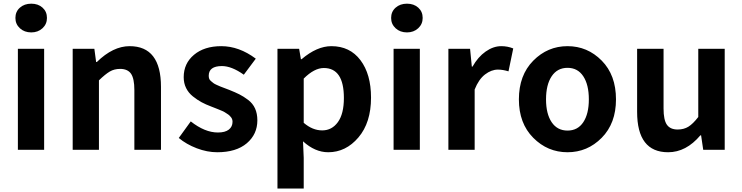

<svg xmlns="http://www.w3.org/2000/svg" viewBox="-20 -830 4114 1064"><path d="M79.1 0V-559.6H224.6V0ZM153.3 -650.4Q115.2 -650.4 90.3 -673.3Q65.4 -696.3 65.4 -730.5Q65.4 -765.6 90.3 -787.6Q115.2 -809.6 153.3 -809.6Q191.4 -809.6 215.8 -787.6Q240.2 -765.6 240.2 -730.5Q240.2 -696.3 215.3 -673.3Q190.4 -650.4 153.3 -650.4Z M382.8 0V-559.6H502.9L512.7 -486.3H516.6Q606.4 -574.2 698.2 -574.2Q872.1 -574.2 872.1 -348.6V0H724.6V-331.1Q724.6 -394.5 706.1 -421.4Q687.5 -448.2 645.5 -448.2Q613.3 -448.2 588.4 -433.6Q563.5 -418.9 528.3 -384.8V0Z M1183.6 13.7Q1127.9 13.7 1070.3 -8.3Q1012.7 -30.3 970.7 -65.4L1037.1 -157.2Q1115.2 -95.7 1187.5 -95.7Q1227.5 -95.7 1248 -111.8Q1268.6 -127.9 1268.6 -155.3Q1268.6 -162.1 1266.6 -168.5Q1264.6 -174.8 1260.3 -180.2Q1255.9 -185.5 1251.5 -189.9Q1247.1 -194.3 1238.3 -199.7Q1229.5 -205.1 1224.6 -208.5Q1219.7 -211.9 1207.5 -216.8Q1195.3 -221.7 1189.9 -224.1Q1184.6 -226.6 1170.4 -231.9Q1156.2 -237.3 1151.4 -239.3Q1120.1 -251 1096.7 -263.7Q1073.2 -276.4 1048.8 -295.9Q1024.4 -315.4 1011.2 -342.3Q998 -369.1 998 -402.3Q998 -478.5 1055.2 -526.4Q1112.3 -574.2 1206.1 -574.2Q1304.7 -574.2 1397.5 -504.9L1331.1 -416Q1263.7 -463.9 1210 -463.9Q1136.7 -463.9 1136.7 -410.2Q1136.7 -401.4 1139.2 -394Q1141.6 -386.7 1149.4 -380.4Q1157.2 -374 1162.6 -369.6Q1168 -365.2 1181.2 -359.4Q1194.3 -353.5 1201.2 -350.6Q1208 -347.7 1225.6 -341.3Q1243.2 -335 1250 -332Q1284.2 -318.4 1306.6 -307.1Q1329.1 -295.9 1355 -276.4Q1380.9 -256.8 1393.6 -228.5Q1406.2 -200.2 1406.2 -163.1Q1406.2 -85.9 1347.7 -36.1Q1289.1 13.7 1183.6 13.7Z M1517.6 214.8V-559.6H1637.7L1647.5 -502H1651.4Q1736.3 -574.2 1816.4 -574.2Q1918.9 -574.2 1977.5 -496.6Q2036.1 -418.9 2036.1 -289.1Q2036.1 -150.4 1966.3 -68.4Q1896.5 13.7 1798.8 13.7Q1725.6 13.7 1659.2 -46.9L1663.1 44.9V214.8ZM1885.7 -287.1Q1885.7 -453.1 1774.4 -453.1Q1721.7 -453.1 1663.1 -394.5V-149.4Q1711.9 -107.4 1765.6 -107.4Q1819.3 -107.4 1852.5 -153.3Q1885.7 -199.2 1885.7 -287.1Z M2161.1 0V-559.6H2306.6V0ZM2235.4 -650.4Q2197.3 -650.4 2172.4 -673.3Q2147.5 -696.3 2147.5 -730.5Q2147.5 -765.6 2172.4 -787.6Q2197.3 -809.6 2235.4 -809.6Q2273.4 -809.6 2297.9 -787.6Q2322.3 -765.6 2322.3 -730.5Q2322.3 -696.3 2297.4 -673.3Q2272.5 -650.4 2235.4 -650.4Z M2464.8 0V-559.6H2585L2594.7 -460.9H2598.6Q2628.9 -514.6 2671.4 -544.4Q2713.9 -574.2 2757.8 -574.2Q2793 -574.2 2824.2 -561.5L2797.9 -434.6Q2766.6 -444.3 2739.3 -444.3Q2703.1 -444.3 2668 -417.5Q2632.8 -390.6 2610.4 -334V0Z M2855.5 -279.3Q2855.5 -413.1 2935.1 -493.7Q3014.6 -574.2 3125 -574.2Q3235.4 -574.2 3314.5 -494.1Q3393.6 -414.1 3393.6 -279.3Q3393.6 -146.5 3314.5 -66.4Q3235.4 13.7 3125 13.7Q3014.6 13.7 2935.1 -66.4Q2855.5 -146.5 2855.5 -279.3ZM3243.2 -279.3Q3243.2 -360.4 3212.4 -407.2Q3181.6 -454.1 3125 -454.1Q3068.4 -454.1 3037.1 -407.2Q3005.9 -360.4 3005.9 -279.3Q3005.9 -199.2 3037.1 -152.8Q3068.4 -106.4 3125 -106.4Q3181.6 -106.4 3212.4 -152.8Q3243.2 -199.2 3243.2 -279.3Z M3682.6 13.7Q3510.7 13.7 3510.7 -210V-559.6H3657.2V-228.5Q3657.2 -165 3675.8 -138.7Q3694.3 -112.3 3735.4 -112.3Q3769.5 -112.3 3794.9 -127.9Q3820.3 -143.6 3849.6 -181.6V-559.6H3996.1V0H3877L3865.2 -80.1H3861.3Q3782.2 13.7 3682.6 13.7Z"/></svg>

Font: Gen Shin Gothic Bold
Style: Bold
Weight: 700
Designer: [Source Han Sans]
Ryoko NISHIZUKA  (kana & ideographs); Paul D. Hunt (Latin, Greek & Cyrillic); Wenlong ZHANG  (bopomofo
Version: Version 1.002.20150607